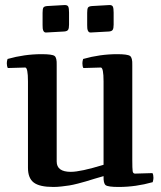

<svg xmlns="http://www.w3.org/2000/svg" viewBox="-20 -729 639 762"><path d="M586 -6Q519 13 451 13Q409 13 399.5 6Q390 -1 391 -30Q383 -28 356.5 -20Q330 -12 320.5 -9Q311 -6 289.5 -0.5Q268 5 255 7Q242 9 224.5 11Q207 13 192 13Q137 13 114 -4.5Q91 -22 91 -63V-406Q91 -461 80 -461L11 -459Q7 -467 7 -478Q7 -486 10 -495Q77 -514 145 -514Q187 -514 196.5 -507Q206 -500 205 -471V-88Q205 -47 261 -47Q300 -47 391 -75V-406Q391 -461 380 -461L311 -459Q307 -465 307 -478Q307 -486 310 -495Q377 -514 445 -514Q486 -514 496 -507Q506 -500 505 -471V-95Q505 -59 506.5 -49.5Q508 -40 516 -40L585 -42Q589 -36 589 -23Q589 -16 586 -6ZM149 -630V-678Q149 -693 152 -698.5Q155 -704 167 -705L237 -709Q248 -709 251 -702.5Q254 -696 254 -679V-631Q254 -617 250.5 -611Q247 -605 235 -604L163 -600Q148 -599 149 -630ZM326 -630V-678Q326 -693 329 -698.5Q332 -704 345 -705L415 -709Q425 -709 428 -702.5Q431 -696 431 -679V-631Q431 -617 427.5 -611Q424 -605 413 -604L340 -600Q325 -599 326 -630Z"/></svg>

Font: Federant
Style: Medium
Weight: 500
Designer: Cyreal (www.cyreal.org)
Foundry: Cyreal (www.cyreal.org)
Version: Version 1.010